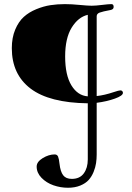

<svg xmlns="http://www.w3.org/2000/svg" viewBox="-20 -722 636 928"><path d="M37.1 -489.3Q37.1 -540 53.5 -578.9Q69.8 -617.7 95 -640.4Q120.1 -663.1 155.3 -677.5Q190.4 -691.9 223.6 -697Q256.8 -702.1 293.5 -702.1Q325.7 -702.1 364.7 -698.2Q405.3 -694.3 422.9 -694.3Q442.4 -694.3 473.1 -698.2Q504.4 -702.1 518.6 -702.1Q529.3 -702.1 529.3 -688.5Q529.3 -676.8 515.1 -673.8Q475.6 -666.5 461.4 -661.1Q447.3 -655.8 447.3 -643.1V-257.8Q484.9 -261.7 529.8 -276.9Q554.7 -285.2 562 -285.2Q567.9 -285.2 571 -281.5Q574.2 -277.8 574.2 -273.4Q574.2 -259.3 535.2 -245.4Q496.1 -231.4 447.3 -225.1V24.9Q447.3 46.4 444.3 66.4Q441.4 86.4 432.4 108.9Q423.3 131.3 408.7 147.7Q394 164.1 368.2 174.8Q342.3 185.5 308.6 185.5Q272.5 185.5 238.3 173.6Q204.1 161.6 180.7 137.5Q157.2 113.3 157.2 83Q157.2 60.1 186.5 42.2Q215.8 24.4 244.1 24.4Q256.3 24.4 260.7 34.9Q265.1 45.4 267.6 69.3Q272 107.9 285.4 125.2Q298.8 142.6 327.1 142.6Q365.7 142.6 385 116Q404.3 89.4 404.3 48.8V-222.7Q218.3 -225.1 127.7 -293.9Q37.1 -362.8 37.1 -489.3ZM294.9 -449.2Q294.9 -358.9 325.2 -309.3Q355.5 -259.8 404.3 -256.3V-650.4Q357.9 -639.6 326.4 -588.4Q294.9 -537.1 294.9 -449.2Z"/></svg>

Font: Monomachus
Style: Medium
Weight: 500
Designer: Alexey Kryukov
Version: Version 1.0